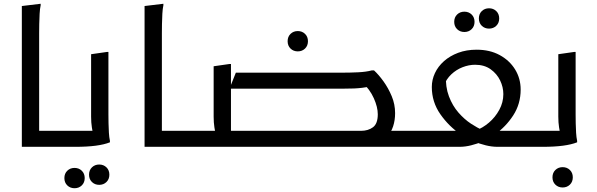

<svg xmlns="http://www.w3.org/2000/svg" viewBox="-20 -780 3174 1020"><path d="M158 0V-85H336V-20L316 0ZM96 -748 196 -760V-752Q192 -734 190.5 -707Q189 -680 188.5 -652Q188 -624 188 -604V0H96Z M316 0V-65L336 -85H510L476 -64Q472 -78 468 -103.5Q464 -129 464 -160V-492L548 -504H556V-172Q556 -152 556.5 -126Q557 -100 558.5 -75Q560 -50 564 -32V-24Q534 -12 488.5 -6Q443 0 380 0ZM453 148Q453 124 468.5 109Q484 94 507 94Q530 94 545.5 109Q561 124 561 148Q561 172 545.5 187Q530 202 507 202Q484 202 468.5 187Q453 172 453 148ZM322 166Q322 142 337.5 127Q353 112 376 112Q399 112 414.5 127Q430 142 430 166Q430 190 414.5 205Q399 220 376 220Q353 220 337.5 205Q322 190 322 166Z M810 0V-85H988V-20L968 0ZM748 -748 848 -760V-752Q844 -734 842.5 -707Q841 -680 840.5 -652Q840 -624 840 -604V0H748Z M1796 0V-85H2202V-20L2182 0ZM1171 -85H1898Q1936 -85 1961.5 -104Q1987 -123 1987 -173Q1987 -211 1966 -258Q1945 -305 1905 -342L1954 -322Q1924 -316 1903.5 -313.5Q1883 -311 1861 -310Q1839 -309 1803 -309H1199L1233 -394H1803Q1842 -394 1883.5 -396Q1925 -398 1955 -406H1967Q1992 -383 2017.5 -347.5Q2043 -312 2061 -269Q2079 -226 2079 -179Q2079 -141 2068.5 -109Q2058 -77 2036 -52L2000 -26Q1977 -13 1946 -6.5Q1915 0 1877 0H1171ZM988 -85H1161L1127 -64Q1123 -78 1119 -103.5Q1115 -129 1115 -160V-428L1199 -440H1207V-42L1169 -85H1355V-20L1335 0H968V-65ZM1562 -507Q1539 -507 1523.5 -522Q1508 -537 1508 -561Q1508 -585 1523.5 -600Q1539 -615 1562 -615Q1585 -615 1600.5 -600Q1616 -585 1616 -561Q1616 -537 1600.5 -522Q1585 -507 1562 -507Z M2512 -516Q2582 -516 2634.5 -487.5Q2687 -459 2716.5 -411Q2746 -363 2746 -304Q2746 -228 2706.5 -167Q2667 -106 2608 -65L2590 -85H2837L2838 -20L2818 0H2623Q2593 0 2560.5 -8Q2528 -16 2496 -29H2546Q2515 -16 2483 -8Q2451 0 2422 0H2182V-65L2202 -85H2446L2429 -65Q2365 -108 2319.5 -173Q2274 -238 2274 -318Q2274 -356 2290.5 -391.5Q2307 -427 2338.5 -455Q2370 -483 2414 -499.5Q2458 -516 2512 -516ZM2338 -325 2349 -383Q2346 -318 2365 -268Q2384 -218 2415.5 -182Q2447 -146 2482 -123Q2517 -100 2544 -89L2508 -87Q2544 -100 2577.5 -128.5Q2611 -157 2632.5 -196.5Q2654 -236 2654 -280Q2654 -317 2637 -352.5Q2620 -388 2586.5 -412Q2553 -436 2504 -436Q2471 -436 2437.5 -423Q2404 -410 2377.5 -385Q2351 -360 2338 -325ZM2578 -628Q2555 -628 2539.5 -643Q2524 -658 2524 -682Q2524 -706 2539.5 -721Q2555 -736 2578 -736Q2601 -736 2616.5 -721Q2632 -706 2632 -682Q2632 -658 2616.5 -643Q2601 -628 2578 -628ZM2447 -610Q2424 -610 2408.5 -625Q2393 -640 2393 -664Q2393 -688 2408.5 -703Q2424 -718 2447 -718Q2470 -718 2485.5 -703Q2501 -688 2501 -664Q2501 -640 2485.5 -625Q2470 -610 2447 -610Z M2798 0V-65L2818 -85H2992L2958 -64Q2954 -78 2950 -103.5Q2946 -129 2946 -160V-492L3030 -504H3038V-172Q3038 -152 3038.5 -126Q3039 -100 3040.5 -75Q3042 -50 3046 -32V-24Q3016 -12 2970.5 -6Q2925 0 2862 0ZM2915 162Q2915 138 2930.5 123Q2946 108 2969 108Q2992 108 3007.5 123Q3023 138 3023 162Q3023 186 3007.5 201Q2992 216 2969 216Q2946 216 2930.5 201Q2915 186 2915 162Z"/></svg>

Font: Kufam
Style: Regular
Weight: 400
Designer: Wael Morcos, Artur Schmal
Foundry: Original Type
Version: Version 1.301; ttfautohint (v1.8.3)